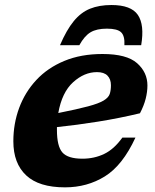

<svg xmlns="http://www.w3.org/2000/svg" viewBox="-20 -752 634 784"><path d="M533 -190Q480.5 -76.5 408.2 -31.8Q336 13 245.5 13Q139 13 86.8 -36Q34.5 -85 34.5 -175Q34.5 -247 58.2 -311.2Q82 -375.5 128.2 -425.2Q174.5 -475 242.5 -503.2Q310.5 -531.5 398.5 -531.5Q497.5 -531.5 539.8 -494Q582 -456.5 582 -403Q582 -377 574.8 -348.5Q567.5 -320 551.5 -289.5Q468.5 -269.5 381.2 -255.5Q294 -241.5 212.5 -233Q212.5 -227.5 212.5 -221.5Q212.5 -154.5 235 -129.2Q257.5 -104 316.5 -104Q365 -104 405.5 -123.5Q446 -143 479.5 -190ZM376 -457.5Q324 -457.5 278.5 -416.2Q233 -375 218 -290.5Q296 -306 339.8 -317.8Q383.5 -329.5 403.2 -341.5Q423 -353.5 428 -368.2Q433 -383 433 -404Q433 -428.5 419 -443Q405 -457.5 376 -457.5ZM416.5 -635Q374.5 -635 349.8 -620.2Q325 -605.5 304 -567.5H225Q251.5 -629.5 281 -665.5Q310.5 -701.5 347.8 -716.5Q385 -731.5 435 -731.5Q515.5 -731.5 543 -691Q570.5 -650.5 556.5 -567.5H488Q490 -605.5 474.5 -620.2Q459 -635 416.5 -635Z"/></svg>

Font: Newsreader Caption
Style: Bold Italic
Weight: 700
Italic angle: -17°
Designer: Hugues Gentile
Foundry: Production Type
Version: Version 1.001